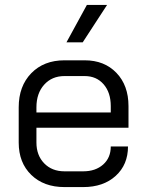

<svg xmlns="http://www.w3.org/2000/svg" viewBox="-20 -752 592 780"><path d="M56 -173V-316Q56 -402 107 -454.5Q158 -507 242 -507H324Q404 -507 453 -456Q502 -405 502 -321V-233H128V-173Q128 -121 159.5 -88.5Q191 -56 242 -56H318Q368 -56 399 -83.5Q430 -111 430 -157H500Q500 -83 450 -37.5Q400 8 318 8H242Q158 8 107 -41.5Q56 -91 56 -173ZM430 -295V-321Q430 -376 401 -409.5Q372 -443 324 -443H242Q191 -443 159.5 -408Q128 -373 128 -316V-295ZM333 -732H415L316 -580H250Z"/></svg>

Font: Stavian Regular
Style: Regular
Weight: 400
Version: Version 1.000; ttfautohint (v1.6)